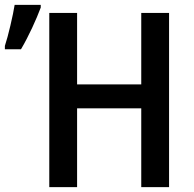

<svg xmlns="http://www.w3.org/2000/svg" viewBox="-22 -767 794 787"><path d="M-2 -565H64C96 -619 127 -688 145 -736V-747H38C32 -707 11 -617 -2 -579ZM671 0V-714H557V-421H294V-714H180V0H294V-323H557V0Z"/></svg>

Font: Noto Sans UI SemiCondensed Medium
Style: Regular
Weight: 500
Width: 4
Designer: Monotype Design Team
Foundry: Monotype Imaging Inc.
Version: Version 1.901